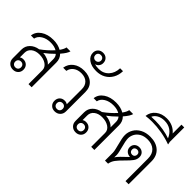

<svg xmlns="http://www.w3.org/2000/svg" viewBox="-45 -1619 2297 2297"><g transform="rotate(45 1103.5 -470.5)"><path d="M442 -525Q485 -482 485 -418V0H432V-234Q432 -284 387 -314Q342 -344 274 -344Q212 -344 172.5 -313Q133 -282 133 -232V-153Q152 -167 180 -167Q219 -167 243.5 -142.5Q268 -118 268 -78Q268 -40 242.5 -15Q217 10 177 10Q134 10 107 -17Q80 -44 80 -87V-232Q80 -292 120.5 -333Q161 -374 228 -385Q308 -442 374 -515Q332 -540 269 -540Q200 -540 151.5 -510Q103 -480 94 -432H41Q49 -501 111.5 -543.5Q174 -586 269 -586Q348 -586 405 -553Q440 -603 443 -632H510Q500 -591 442 -525ZM407 -487Q350 -430 293 -388Q334 -386 371.5 -370Q409 -354 431 -328V-421Q431 -460 407 -487ZM129 -79Q129 -57 142.5 -43.5Q156 -30 178 -30Q201 -30 214 -43.5Q227 -57 227 -79Q227 -101 213.5 -114.5Q200 -128 178 -128Q156 -128 142.5 -114.5Q129 -101 129 -79Z M980 -416V-87Q980 -44 952.5 -17Q925 10 882 10Q842 10 817 -15Q792 -40 792 -78Q792 -118 816 -142.5Q840 -167 879 -167Q907 -167 926 -153V-408Q926 -470 889 -505Q852 -540 787 -540Q729 -540 689 -511Q649 -482 640 -432H586Q597 -503 652 -544.5Q707 -586 789 -586Q877 -586 928.5 -540.5Q980 -495 980 -416ZM931 -79Q931 -101 917.5 -114.5Q904 -128 882 -128Q860 -128 846.5 -114.5Q833 -101 833 -79Q833 -57 846.5 -43.5Q860 -30 882 -30Q905 -30 918 -43.5Q931 -57 931 -79Z M1122 -909Q1121 -843 1091.5 -791Q1062 -739 1011 -710.5Q960 -682 893 -682Q810 -682 760.5 -718.5Q711 -755 711 -811Q711 -849 735.5 -873Q760 -897 799 -897Q838 -897 862.5 -873Q887 -849 887 -810Q887 -781 870.5 -759.5Q854 -738 826 -731Q857 -722 897 -722Q974 -722 1022.5 -774.5Q1071 -827 1073 -909ZM799 -765Q820 -765 833.5 -778.5Q847 -792 847 -812Q847 -833 833.5 -846Q820 -859 799 -859Q778 -859 764.5 -846Q751 -833 751 -812Q751 -792 764.5 -778.5Q778 -765 799 -765Z M1503 -525Q1546 -482 1546 -418V0H1493V-234Q1493 -284 1448 -314Q1403 -344 1335 -344Q1273 -344 1233.5 -313Q1194 -282 1194 -232V-153Q1213 -167 1241 -167Q1280 -167 1304.5 -142.5Q1329 -118 1329 -78Q1329 -40 1303.5 -15Q1278 10 1238 10Q1195 10 1168 -17Q1141 -44 1141 -87V-232Q1141 -292 1181.5 -333Q1222 -374 1289 -385Q1369 -442 1435 -515Q1393 -540 1330 -540Q1261 -540 1212.5 -510Q1164 -480 1155 -432H1102Q1110 -501 1172.5 -543.5Q1235 -586 1330 -586Q1409 -586 1466 -553Q1501 -603 1504 -632H1571Q1561 -591 1503 -525ZM1468 -487Q1411 -430 1354 -388Q1395 -386 1432.5 -370Q1470 -354 1492 -328V-421Q1492 -460 1468 -487ZM1190 -79Q1190 -57 1203.5 -43.5Q1217 -30 1239 -30Q1262 -30 1275 -43.5Q1288 -57 1288 -79Q1288 -101 1274.5 -114.5Q1261 -128 1239 -128Q1217 -128 1203.5 -114.5Q1190 -101 1190 -79Z M2126 -387V0H2073V-380Q2073 -457 2029 -498.5Q1985 -540 1909 -540Q1849 -540 1809 -516Q1769 -492 1750.5 -456Q1732 -420 1732 -384Q1732 -342 1758 -248Q1760 -240 1769 -203.5Q1778 -167 1778 -146Q1778 -122 1777 -106Q1793 -131 1824 -162Q1855 -193 1907 -242Q1869 -244 1845 -266.5Q1821 -289 1821 -324Q1821 -359 1844.5 -381.5Q1868 -404 1905 -404Q1942 -404 1965.5 -381Q1989 -358 1989 -321Q1989 -282 1965 -249Q1941 -216 1891 -167Q1840 -117 1812.5 -80.5Q1785 -44 1778 0H1726V-135Q1726 -155 1717 -191.5Q1708 -228 1706 -236Q1692 -290 1685 -323.5Q1678 -357 1678 -385Q1678 -437 1705 -483.5Q1732 -530 1784.5 -558Q1837 -586 1909 -586Q2009 -586 2067.5 -532.5Q2126 -479 2126 -387ZM1949 -324Q1949 -343 1937 -354.5Q1925 -366 1906 -366Q1886 -366 1873.5 -354.5Q1861 -343 1861 -324Q1861 -304 1873.5 -291.5Q1886 -279 1906 -279Q1925 -279 1937 -291.5Q1949 -304 1949 -324Z M2123 -670Q2043 -699 1959 -713.5Q1875 -728 1796 -728Q1745 -728 1691 -721Q1699 -792 1755 -836.5Q1811 -881 1894 -881Q1948 -881 1993 -860.5Q2038 -840 2069 -802V-951H2116V-708Q2119 -696 2123 -670ZM2071 -721Q2047 -779 2002 -810.5Q1957 -842 1892 -842Q1839 -842 1800 -819.5Q1761 -797 1747 -762Q1772 -764 1818 -764Q1881 -764 1951 -752Q2021 -740 2071 -721Z"/></g></svg>

Font: Sarabun ExtraLight
Style: Regular
Weight: 275
Designer: Suppakit Chalermlarp | Katatrad Co.,Ltd.
Foundry: Cadson Demak Co.,Ltd.
Version: Version 1.000; ttfautohint (v1.6)